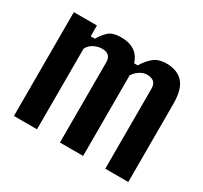

<svg xmlns="http://www.w3.org/2000/svg" viewBox="-129 -786 1015 961"><g transform="rotate(30 378.5 -305.0)"><path d="M49 0V-600H182.5V-537.5H206.5Q227 -572 249.5 -590.8Q272 -609.5 319 -609.5Q364 -609.5 394.2 -590.5Q424.5 -571.5 438.5 -529H459Q479.5 -563.5 506.8 -586.5Q534 -609.5 581 -609.5Q642.5 -609.5 676.2 -572.8Q710 -536 710 -451V0H577V-462.5Q577 -489 562.8 -500.8Q548.5 -512.5 524 -512.5Q502.5 -512.5 481.8 -499Q461 -485.5 449 -465.5V0H315V-462.5Q315 -488 302.2 -500.2Q289.5 -512.5 263.5 -512.5Q239.5 -512.5 216 -500Q192.5 -487.5 182.5 -465.5V0Z"/></g></svg>

Font: Big Shoulders Text Thin ExtraBold
Style: Regular
Weight: 800
Version: Version 2.002